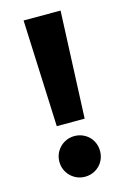

<svg xmlns="http://www.w3.org/2000/svg" viewBox="-113 -775 555 837"><g transform="rotate(-15 164.5 -356.0)"><path d="M81.1 -719.7H248L227.5 -237.3H101.6ZM72.3 -84Q72.3 -109.4 84.7 -130.4Q97.2 -151.4 118.2 -163.6Q139.2 -175.8 164.1 -175.8Q189.5 -175.8 210.7 -163.6Q231.9 -151.4 243.9 -130.4Q255.9 -109.4 255.9 -84Q255.9 -58.6 243.9 -37.6Q231.9 -16.6 210.7 -4.4Q189.5 7.8 164.1 7.8Q139.2 7.8 118.2 -4.4Q97.2 -16.6 84.7 -37.6Q72.3 -58.6 72.3 -84Z"/></g></svg>

Font: Reddit Sans Fudge ExtraBold
Style: Regular
Weight: 800
Designer: Stephen Hutchings
Foundry: Reddit
Version: Version 1.011